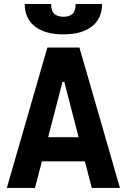

<svg xmlns="http://www.w3.org/2000/svg" viewBox="-20 -928 626 948"><path d="M13.7 0 213.9 -693.4H372.1L572.3 0H433.1L297.4 -523.9H288.6L152.8 0ZM114.7 -131.3V-250.5H466.3V-131.3ZM293 -758.3Q202.1 -758.3 152.1 -797.6Q102.1 -836.9 102.1 -908.2H232.4Q232.4 -873.5 248.5 -859.4Q264.6 -845.2 293.2 -845.2Q322 -845.2 337.7 -859.4Q353.5 -873.5 353.5 -908.2H483.9Q483.9 -836.9 433.9 -797.6Q383.8 -758.3 293 -758.3Z"/></svg>

Font: Cascadia Code
Style: Regular
Weight: 400
Monospace: yes
Designer: Aaron Bell
Foundry: Saja Typeworks
Version: Version 2106.017